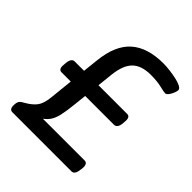

<svg xmlns="http://www.w3.org/2000/svg" viewBox="-195 -833 960 960"><g transform="rotate(45 285.0 -353.5)"><path d="M47 0Q24 0 27 -36L28 -45Q30 -56 36.5 -62.5Q43 -69 58 -77Q93 -97 110 -120Q127 -143 132 -189L145 -315H80Q57 -315 61 -350L62 -364Q66 -400 88 -400H154L163 -483Q175 -599 236 -653Q297 -707 409 -707Q428 -707 453 -704Q478 -701 501.5 -696Q525 -691 540.5 -683Q556 -675 556 -665Q556 -657 550.5 -643Q545 -629 536.5 -618Q528 -607 520 -607Q511 -607 480 -614.5Q449 -622 405 -622Q339 -622 306 -589.5Q273 -557 265 -484L256 -400H459Q482 -400 478 -364L477 -350Q473 -315 450 -315H247L239 -242Q234 -193 227 -163.5Q220 -134 208.5 -116.5Q197 -99 178 -85H473Q496 -85 493 -49L491 -36Q487 0 465 0Z"/></g></svg>

Font: Asap Semi Expanded Semi Expanded Medium
Style: Italic
Weight: 500
Width: 6
Italic angle: -6°
Designer: Pablo Cosgaya
Foundry: Omnibus-Type
Version: Version 3.001; ttfautohint (v1.8.4.7-5d5b)